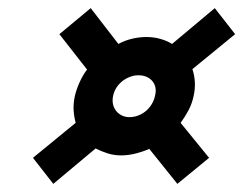

<svg xmlns="http://www.w3.org/2000/svg" viewBox="-20 -520 598 472"><path d="M453 -350 558 -436 508 -500 403 -412Q390 -420 374 -424.5Q358 -429 340 -429Q323 -429 305.5 -425Q288 -421 271 -412L203 -500L126 -436L194 -349Q184 -336 176 -318.5Q168 -301 164 -284Q160 -265 161 -249Q162 -233 166 -218L61 -132L111 -68L215 -155Q229 -148 244.5 -143Q260 -138 278 -138Q295 -138 313 -142.5Q331 -147 347 -154L416 -68L494 -132L424 -218Q435 -233 443.5 -249Q452 -265 456 -284Q460 -302 459 -318.5Q458 -335 453 -350ZM298 -232Q285 -232 274.5 -239Q264 -246 259.5 -258Q255 -270 258 -284Q261 -299 270.5 -310.5Q280 -322 293.5 -328.5Q307 -335 320 -335Q335 -335 345.5 -328.5Q356 -322 360.5 -310.5Q365 -299 361 -284Q358 -270 349 -258Q340 -246 326.5 -239Q313 -232 298 -232Z"/></svg>

Font: Advent Pro
Style: Bold Italic
Weight: 700
Italic angle: -12°
Designer: VivaRado, Andreas Kalpakidis
Foundry: VivaRado, Andreas Kalpakidis
Version: Version 3.000